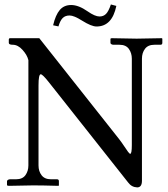

<svg xmlns="http://www.w3.org/2000/svg" viewBox="-20 -814 736 842"><path d="M416.5 -741.7Q433.6 -741.7 444.8 -752.9Q456.1 -764.2 466.3 -794.4L490.2 -788.1Q471.7 -697.8 403.3 -697.8Q380.9 -697.8 339.8 -723.6Q304.2 -746.1 285.2 -746.1Q266.1 -746.1 254.9 -734.9Q243.7 -723.6 236.3 -698.2L212.9 -703.1Q223.6 -748.5 242.2 -770.3Q260.7 -792 292 -792Q324.7 -792 364.3 -764.2Q396.5 -741.7 416.5 -741.7ZM602.5 -556.6V-21.5Q602.5 7.8 581.5 7.8Q557.1 6.8 542 -13.7L192.9 -455.1Q166.5 -488.3 158.7 -488.3Q148.9 -488.3 148.9 -439V-88.4Q148.9 -63 162.4 -45.4Q175.8 -27.8 203.6 -27.8H230Q238.3 -27.8 238.3 -19.5V-1L236.3 1Q164.6 -1 125.5 -1L18.1 1L10.7 -1V-19Q10.7 -22.9 15.1 -25.4Q19.5 -27.8 23.9 -27.8H50.3Q78.6 -27.8 91.6 -45.9Q104.5 -64 104.5 -88.4V-550.3Q99.1 -572.8 78.9 -595.2Q58.6 -617.7 36.1 -617.7Q18.6 -617.7 18.6 -626V-641.6L21.5 -646.5H152.3L501.5 -205.1Q512.7 -190.9 524.4 -173.1Q536.1 -155.3 542 -147.5Q547.9 -139.6 551.3 -139.6Q558.1 -139.6 558.1 -177.7V-556.6Q558.1 -581.1 545.2 -599.4Q532.2 -617.7 503.9 -617.7H477.5Q473.1 -617.7 468.8 -619.9Q464.4 -622.1 464.4 -626V-644.5L469.2 -646.5Q543.5 -644.5 579.1 -644.5L689.9 -646.5L691.9 -644.5V-626Q691.9 -617.7 683.6 -617.7H657.2Q629.4 -617.7 616 -600.1Q602.5 -582.5 602.5 -556.6Z"/></svg>

Font: Libertinage
Style: b
Weight: 400
Designer: OSP
Foundry: OSP
Version: Version 1.0; 2008; OFL relea